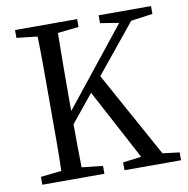

<svg xmlns="http://www.w3.org/2000/svg" viewBox="-76 -744 802 819"><g transform="rotate(-10 324.5 -335.0)"><path d="M42 -636V-670H311V-636L220 -626Q219 -562 218.5 -494Q218 -426 218 -359V-294V-288L485 -623L404 -636V-670H631V-636L537 -623L366 -413L570 -43L643 -34V0H398V-34L478 -44L315 -350L218 -231Q218 -187 218.5 -139Q219 -91 220 -44L311 -34V0H42V-34L132 -44Q134 -108 134 -176.5Q134 -245 134 -312V-359Q134 -425 134 -493.5Q134 -562 132 -626Z"/></g></svg>

Font: Source Serif 4 Subhead
Style: Regular
Weight: 400
Designer: Frank Grießhammer
Foundry: Adobe Systems Incorporated
Version: Version 4.004;hotconv 1.0.117;makeotfexe 2.5.65602